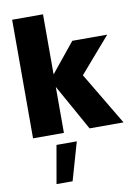

<svg xmlns="http://www.w3.org/2000/svg" viewBox="-108 -798 824 1164"><g transform="rotate(-10 304.0 -216.0)"><path d="M241 -730H51V0H241V-283L399 0H608L415 -324L603 -541H388L241 -360ZM309 64H184L143 298H242Z"/></g></svg>

Font: Geom Black
Style: Bold
Weight: 900
Version: Version 1.102